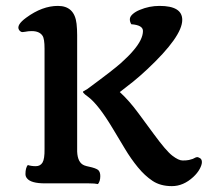

<svg xmlns="http://www.w3.org/2000/svg" viewBox="-20 -615 697 644"><path d="M515.1 -595.2Q591.3 -595.2 591.3 -548.3Q591.3 -492.7 474.1 -382.8Q450.7 -360.8 426.8 -341.3L381.8 -306.2Q413.1 -277.8 445.3 -233.9L496.1 -165Q537.1 -108.9 558.1 -92.8Q579.1 -76.7 592.5 -76.7Q606 -76.7 613.8 -78.4Q621.6 -80.1 626.5 -82Q631.3 -84 634 -85.7Q636.7 -87.4 640.6 -87.9Q644.5 -88.4 650.9 -84.5Q657.2 -80.6 657.2 -71.3Q657.2 -62 649.7 -48.1Q642.1 -34.2 628.4 -21.5Q595.2 9.3 556.6 9.3Q518.1 9.3 491.7 -8.3Q465.3 -25.9 442.4 -54Q419.4 -82 398.9 -116.2L358.4 -183.6Q309.1 -266.1 273.9 -291.5Q252.9 -306.2 260.3 -309.1L272.9 -316.4Q359.9 -380.4 385.7 -403.6Q411.6 -426.8 426.3 -444.3Q459.5 -482.4 459.5 -511.2Q459.5 -530.8 420.4 -533.7Q415.5 -541.5 415.5 -550.3Q415.5 -559.1 425 -567.6Q434.6 -576.2 449.2 -582Q480.5 -595.2 515.1 -595.2ZM308.6 2.4Q298.8 0 277.3 0H130.9Q84 0 70.8 -16.6Q65.4 -22.9 65.4 -31.2Q65.4 -51.8 73.2 -61.5Q85 -57.6 100.1 -57.6Q115.2 -57.6 122.6 -69.8Q129.9 -82 129.4 -115.2V-451.7Q129.4 -485.4 122.6 -495.1Q112.3 -510.7 86.4 -510.7Q74.7 -510.7 64.7 -508.5Q54.7 -506.3 50.5 -508.5Q46.4 -510.7 43.9 -514.6Q33.7 -530.8 67.9 -555.7Q121.6 -595.2 174.3 -595.2Q230 -595.2 236.8 -535.2Q238.8 -517.1 238.8 -497.1V-106.9Q240.2 -68.8 263.2 -60.1Q270 -57.6 279.5 -55.7Q289.1 -53.7 296.9 -51Q304.7 -48.3 309.1 -44.9Q316.4 -38.6 316.4 -24.4Q316.4 -7.3 308.6 2.4Z"/></svg>

Font: Quando
Style: Regular
Weight: 400
Version: Version 1.002